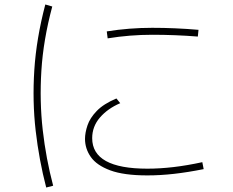

<svg xmlns="http://www.w3.org/2000/svg" viewBox="-20 -789 1040 856"><path d="M217 39 186 47Q154 -76 139 -206.5Q124 -337 133 -477Q142 -617 182 -769L213 -760Q173 -611 164.5 -474Q156 -337 170.5 -209.5Q185 -82 217 39ZM460 -618 456 -649Q556 -665 658.5 -665Q761 -665 865 -656L862 -626Q760 -634 659.5 -634Q559 -634 460 -618ZM637 -7Q532 -7 471.5 -29.5Q411 -52 385 -89Q359 -126 359 -170Q359 -197 370 -230Q381 -263 411.5 -294.5Q442 -326 499 -350L516 -329Q460 -305 425.5 -265Q391 -225 391 -173Q391 -37 637 -37Q692 -37 752.5 -44Q813 -51 882 -66L888 -35Q818 -21 756.5 -14Q695 -7 637 -7Z"/></svg>

Font: Murecho ExtraLight
Style: Regular
Weight: 200
Designer: Neil Summerour
Foundry: Positype
Version: Version 1.010; ttfautohint (v1.8.3)